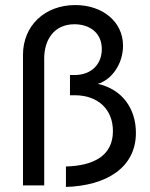

<svg xmlns="http://www.w3.org/2000/svg" viewBox="-20 -734 593 760"><path d="M241 6C402 1 518 -71 518 -208C518 -305 463 -381 367 -402C422 -418 467 -481 467 -553C467 -649 385 -714 278 -714C158 -714 71 -633 71 -517V0H155V-503C155 -574 192 -638 275 -638C331 -638 383 -607 383 -540C383 -477 339 -437 275 -437H257V-357H276C367 -357 427 -302 427 -215C427 -117 350 -78 241 -75Z"/></svg>

Font: Raleway Med
Style: Regular
Weight: 500
Designer: Matt McInerney, Pablo Impallari, Rodrigo Fuenzalida
Foundry: Matt McInerney, Pablo Impallari, Rodrigo Fuenzalida
Version: Version 3.00 July 28, 2015